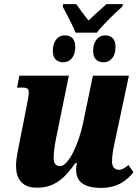

<svg xmlns="http://www.w3.org/2000/svg" viewBox="-20 -904 682 934"><path d="M348 -745H451C484 -788 539 -840 575 -872L578 -884H498C471 -860 437 -830 411 -804C393 -825 365 -864 351 -884H287L285 -872C302 -840 334 -780 348 -745ZM288 -601C316 -601 346 -621 346 -677C346 -714 326 -732 296 -732C259 -732 237 -701 237 -656C237 -619 257 -601 288 -601ZM484 -601C512 -601 542 -621 542 -677C542 -714 522 -732 492 -732C456 -732 433 -701 433 -656C433 -619 453 -601 484 -601ZM471 10C555 10 598 -28 629 -66L605 -101C586 -86 574 -78 557 -78C538 -78 525 -93 525 -118C525 -148 530 -173 536 -202L607 -536H432L383 -300C362 -203 313 -96 273 -96C250 -96 241 -110 241 -136C241 -161 246 -200 254 -237L315 -536H74L63 -478H86C114 -478 120 -472 120 -454C120 -440 116 -423 110 -389L75 -212C68 -177 58 -132 58 -97C58 -40 82 9 159 9C245 9 293 -35 347 -111H354C352 -102 350 -89 350 -80C350 -31 375 10 471 10Z"/></svg>

Font: Noto Serif Condensed Black
Style: Italic
Weight: 900
Width: 3
Italic angle: -12°
Designer: Monotype Design Team
Foundry: Monotype Imaging Inc.
Version: Version 2.013